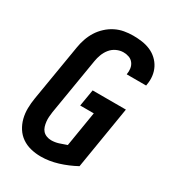

<svg xmlns="http://www.w3.org/2000/svg" viewBox="-182 -845 863 955"><g transform="rotate(30 250.0 -367.5)"><path d="M201 8Q171 8 143 1Q115 -6 92.5 -21.5Q70 -37 55 -60.5Q40 -84 33 -111.5Q26 -139 26.5 -168.5Q27 -198 32 -228L86 -552Q90 -577 98.5 -602Q107 -627 121 -649.5Q135 -672 155.5 -691Q176 -710 200 -722Q224 -734 249.5 -738.5Q275 -743 300 -743Q326 -743 351 -739.5Q376 -736 398.5 -726.5Q421 -717 439 -700.5Q457 -684 468 -662.5Q479 -641 482 -616Q485 -591 480 -565Q480 -564 480 -562.5Q480 -561 479 -560H368Q368 -560 368 -561Q368 -562 368 -562Q371 -579 368.5 -595Q366 -611 356.5 -623.5Q347 -636 332 -641.5Q317 -647 300 -647Q280 -647 260.5 -638Q241 -629 227.5 -612.5Q214 -596 206.5 -576Q199 -556 196 -537L142 -212Q140 -198 139 -184Q138 -170 139.5 -156.5Q141 -143 145 -130Q149 -117 157.5 -107.5Q166 -98 179 -93Q192 -88 206 -88Q227 -88 248 -94.5Q269 -101 290 -109L323 -310H245L261 -406H452L393 -47Q347 -22 298 -7Q249 8 201 8Z"/></g></svg>

Font: Iosevka SS04
Style: Bold Italic
Weight: 700
Italic angle: -9°
Monospace: yes
Designer: Belleve Invis
Foundry: Belleve Invis
Version: Version 19.0.0; ttfautohint (v1.8.4)